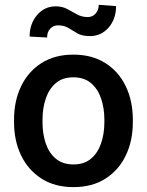

<svg xmlns="http://www.w3.org/2000/svg" viewBox="-20 -764 607 794"><path d="M38.1 -258.3V-269.5Q38.1 -346.2 67.1 -407Q96.2 -467.8 151.1 -502.9Q206.1 -538.1 283.2 -538.1Q360.8 -538.1 416 -502.9Q471.2 -467.8 500.2 -407Q529.3 -346.2 529.3 -269.5V-258.3Q529.3 -181.6 500.2 -121.1Q471.2 -60.5 416.3 -25.4Q361.3 9.8 284.2 9.8Q206.5 9.8 151.6 -25.4Q96.7 -60.5 67.4 -121.1Q38.1 -181.6 38.1 -258.3ZM155.8 -269.5V-258.3Q155.8 -210.4 169.2 -170.9Q182.6 -131.3 210.9 -107.7Q239.3 -84 284.2 -84Q328.1 -84 356.2 -107.7Q384.3 -131.3 397.9 -170.9Q411.6 -210.4 411.6 -258.3V-269.5Q411.6 -316.4 398.2 -356.2Q384.8 -396 356.4 -420.2Q328.1 -444.3 283.2 -444.3Q238.8 -444.3 210.7 -420.2Q182.6 -396 169.2 -356.2Q155.8 -316.4 155.8 -269.5ZM388.2 -744.1 460 -738.8Q460 -685.5 429.2 -650.1Q398.4 -614.7 352.1 -614.7Q319.8 -614.7 300.3 -626Q280.8 -637.2 263.2 -648.2Q245.6 -659.2 219.2 -659.2Q200.7 -659.2 187.7 -645.5Q174.8 -631.8 174.8 -608.9L102.5 -612.8Q102.5 -665.5 133.3 -701.7Q164.1 -737.8 210.4 -737.8Q237.3 -737.8 257.8 -726.8Q278.3 -715.8 298.3 -704.6Q318.4 -693.4 343.3 -693.4Q361.8 -693.4 375 -707.5Q388.2 -721.7 388.2 -744.1Z"/></svg>

Font: Vazirmatn RD FD Medium
Style: Regular
Weight: 500
Designer: Saber Rastikerdar
Foundry: Saber Rastikerdar
Version: Version 33.003